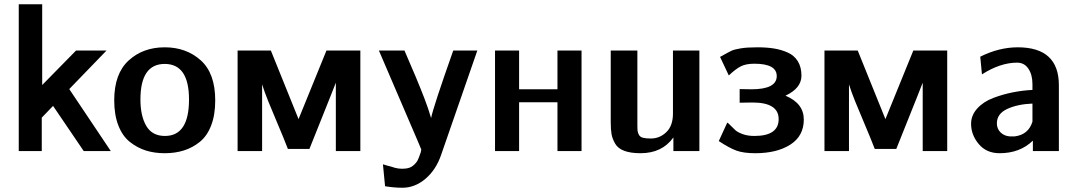

<svg xmlns="http://www.w3.org/2000/svg" viewBox="-20 -709 5059 901"><path d="M68 0V-689H178V-310Q204 -337 257.5 -391Q311 -445 337 -472H480L305 -291L500 0H373L229 -212Q221 -204 202.5 -184.5Q184 -165 176 -157V0Z M516 -238Q516 -363 583.5 -425Q651 -487 753 -487Q854 -487 922 -426Q990 -365 990 -238Q990 -170 971 -120.5Q952 -71 918 -43.5Q884 -16 843 -3Q802 10 753 10Q705 10 665 -2.5Q625 -15 590 -42.5Q555 -70 535.5 -120Q516 -170 516 -238ZM639 -242Q639 -165 666.5 -118Q694 -71 754 -71Q867 -71 867 -242Q867 -409 753 -409Q639 -409 639 -242Z M1095 0V-472H1251L1381 -150L1512 -472H1671V0H1556V-256V-321L1530 -255L1432 -10H1331Q1311 -62 1283.5 -126.5Q1256 -191 1238.5 -234.5Q1221 -278 1210 -313V0Z M1758 -472H1878Q1937 -337 1971 -249Q1990 -200 2003 -155Q2013 -206 2107 -472H2220L2050 18Q2026 88 1976.5 130Q1927 172 1869 172Q1829 172 1787 165L1777 62Q1795 68 1816 73Q1850 86 1883 82Q1905 80 1919.5 67.5Q1934 55 1940 43Q1946 31 1954 7V8L1957 -7Q1954 -15 1948 -29Q1942 -43 1940 -48Z M2303 0V-472H2416V-290H2596V-472H2709V0H2596V-229H2416V0Z M2846 -134V-472H2971V-125Q2971 -104 2972 -95Q2973 -86 2978.5 -76Q2984 -66 2997.5 -62.5Q3011 -59 3034 -59Q3076 -59 3107 -89Q3138 -119 3138 -176V-472H3262V0H3140V-64Q3087 10 2986 10Q2940 10 2910 -1Q2880 -12 2867 -34.5Q2854 -57 2850 -78.5Q2846 -100 2846 -134Z M3353 -47 3393 -134Q3398 -131 3409 -119.5Q3420 -108 3431 -98Q3442 -88 3465.5 -79.5Q3489 -71 3520 -71Q3634 -71 3634 -150Q3634 -228 3511 -228Q3471 -228 3451 -227V-291Q3494 -290 3506 -290Q3625 -290 3625 -352Q3625 -410 3520 -410Q3481 -410 3457 -398Q3433 -386 3400 -355L3359 -442Q3400 -465 3413 -471Q3426 -477 3455.5 -482Q3485 -487 3534 -487Q3578 -487 3612 -481.5Q3646 -476 3676.5 -462.5Q3707 -449 3724 -421.5Q3741 -394 3741 -354Q3741 -295 3666 -260Q3752 -224 3752 -148Q3752 -71 3689 -30.5Q3626 10 3524 10Q3470 10 3436.5 -2Q3403 -14 3353 -47Z M3849 0V-472H4005L4135 -150L4266 -472H4425V0H4310V-256V-321L4284 -255L4186 -10H4085Q4065 -62 4037.5 -126.5Q4010 -191 3992.5 -234.5Q3975 -278 3964 -313V0Z M4537 -128Q4537 -168 4566 -200Q4595 -232 4641.5 -249.5Q4688 -267 4734.5 -276Q4781 -285 4825 -287V-314Q4825 -358 4806 -386.5Q4787 -415 4753 -415Q4674 -415 4588 -360L4580 -443Q4668 -487 4756 -487Q4949 -487 4949 -309V0H4827V-49Q4766 10 4671 10Q4609 10 4573 -33Q4537 -76 4537 -128ZM4658 -130Q4658 -105 4675 -88Q4692 -71 4718 -69H4742Q4806 -77 4825 -138V-223Q4754 -220 4706 -197.5Q4658 -175 4658 -130Z"/></svg>

Font: Coval
Style: Bold
Weight: 700
Foundry: Context Ltd
Version: Version 001.000